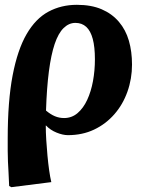

<svg xmlns="http://www.w3.org/2000/svg" viewBox="-20 -547 609 797"><path d="M27 230 18 225Q17 195 15.5 170.5Q14 146 13 123.5Q12 101 12 78.5Q12 56 12 29Q12 -128 32.5 -234.5Q53 -341 90.5 -405.5Q128 -470 181 -498.5Q234 -527 299 -527Q359 -527 402 -508.5Q445 -490 473.5 -456.5Q502 -423 515 -378Q528 -333 528 -279Q528 -220 509 -166.5Q490 -113 454.5 -72.5Q419 -32 370.5 -9Q322 14 262 14Q241 14 215 3.5Q189 -7 171 -26H170Q170 2 172 34Q174 66 177 98.5Q180 131 184 159.5Q188 188 193 209ZM246 -57Q278 -57 302 -77.5Q326 -98 342 -132.5Q358 -167 366 -210.5Q374 -254 374 -301Q374 -352 365 -385.5Q356 -419 338 -435.5Q320 -452 293 -452Q266 -452 244 -430.5Q222 -409 207 -364.5Q192 -320 183 -251Q174 -182 171 -88Q190 -72 208 -64.5Q226 -57 246 -57Z"/></svg>

Font: Literata
Style: Bold Italic
Weight: 700
Italic angle: -2°
Designer: Latin by Veronika Burian and Jose Scaglione. Greek by Irene Vlachou. Cyrillic by Vera Evstafieva
Foundry: TypeTogether
Version: Version 3.103;gftools[0.9.29]